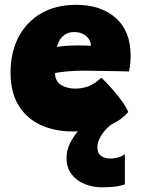

<svg xmlns="http://www.w3.org/2000/svg" viewBox="-20 -552 602 818"><path d="M512 105V233.5Q501 238 477.2 242Q453.5 246 414.5 246Q375 246 340.5 232Q306 218 284.8 190Q263.5 162 263.5 120Q263.5 88.5 277.8 59.5Q292 30.5 311.5 7.5Q300.5 8 288.5 8Q212.5 8 152.8 -19.8Q93 -47.5 59 -103Q25 -158.5 25 -242.5Q25 -329.5 59.2 -394.5Q93.5 -459.5 156 -495.5Q218.5 -531.5 303.5 -531.5Q410.5 -531.5 473.5 -475.2Q536.5 -419 536.5 -316Q536.5 -296 535 -280.8Q533.5 -265.5 529.5 -247.5Q521.5 -248 494.2 -248.5Q467 -249 433.8 -249.5Q400.5 -250 373 -250.5Q345.5 -251 337 -251Q298.5 -251 265.8 -247.8Q233 -244.5 214.5 -241Q214.5 -227 218 -217Q226 -196 249 -185.2Q272 -174.5 301 -174.5Q329 -174.5 355.8 -184Q382.5 -193.5 412 -221Q415 -218.5 429.8 -203.5Q444.5 -188.5 463.5 -166.5Q482.5 -144.5 500 -120.2Q517.5 -96 526.5 -75Q498.5 -42 455 -22Q443.5 -14 429.5 1.2Q415.5 16.5 405.2 36Q395 55.5 395 75.5Q395 102.5 411.8 113Q428.5 123.5 448.5 123.5Q464.5 123.5 481 119.5Q497.5 115.5 512 105ZM223 -352Q237 -354.5 259.5 -356.5Q282 -358.5 312.5 -358.5Q330 -358.5 345.5 -358Q361 -357.5 367.5 -357Q367.5 -363.5 365 -372Q359.5 -390.5 341 -403Q322.5 -415.5 296.5 -415.5Q272 -415.5 256 -404.2Q240 -393 232.2 -378Q224.5 -363 223 -352Z"/></svg>

Font: Grandstander Black
Style: Regular
Weight: 900
Designer: Tyler Finck
Foundry: Etcetera Type Co
Version: Version 1.200; ttfautohint (v1.8.3)